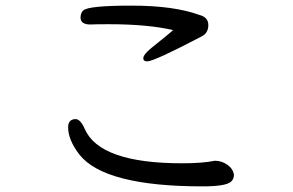

<svg xmlns="http://www.w3.org/2000/svg" viewBox="-20 -671 1040 682"><path d="M700 -9Q780 -9 800 -25Q811 -35 811 -50Q808 -71 788 -85.5Q768 -100 743 -100Q700 -91 627 -91Q334 -91 281 -213Q266 -248 248 -248Q222 -247 222 -219Q222 -174 262 -122Q351 -9 700 -9ZM503 -453Q527 -453 697 -542Q720 -554 720 -582Q720 -610 688 -618Q598 -651 447 -651Q294 -651 276 -634Q267 -627 266 -609Q266 -584 301 -584Q319 -585 366 -585Q506 -585 595 -564Q584 -554 517 -500Q489 -477 489 -464Q489 -453 503 -453Z"/></svg>

Font: LXGW WenKai Mono TC
Style: Bold
Weight: 700
Designer: LXGW / Fontworks Inc.
Foundry: LXGW / Fontworks Inc.
Version: Version 1.330